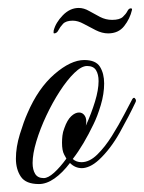

<svg xmlns="http://www.w3.org/2000/svg" viewBox="-20 -458 362 483"><path d="M78 5Q45 5 32.5 -13.5Q20 -32 20 -59Q20 -88 30 -120.5Q40 -153 49 -173Q76 -236 117 -271.5Q158 -307 192 -307Q221 -307 231.5 -290Q242 -273 242 -248Q242 -222 233.5 -193.5Q225 -165 215 -145Q203 -120 190 -98Q177 -76 163 -58Q172 -50 185 -50Q205 -50 224.5 -69Q244 -88 261.5 -116Q279 -144 292.5 -170Q306 -196 313 -209Q315 -212 317 -212Q319 -212 321 -208.5Q323 -205 321 -201Q305 -167 281.5 -125Q258 -83 229 -56Q217 -45 206 -40Q195 -35 186 -35Q169 -35 156 -48Q137 -23 117 -9Q97 5 78 5ZM90 -10Q101 -10 116 -23.5Q131 -37 147 -59Q147 -59 141.5 -69Q136 -79 136 -99Q136 -107 137 -116.5Q138 -126 142 -136Q149 -156 159 -165.5Q169 -175 179 -175Q188 -175 193.5 -166.5Q199 -158 196 -142Q210 -173 219 -202.5Q228 -232 228 -254Q228 -271 221.5 -281.5Q215 -292 199 -292Q185 -292 167 -274.5Q149 -257 130.5 -228.5Q112 -200 96.5 -167Q81 -134 71.5 -102.5Q62 -71 62 -48Q62 -31 68.5 -20.5Q75 -10 90 -10ZM116 -374Q114 -374 115 -381Q120 -401 138 -419.5Q156 -438 178 -438Q191 -438 204 -430.5Q217 -423 231.5 -415.5Q246 -408 262 -408Q281 -408 289 -415.5Q297 -423 300.5 -430Q304 -437 309 -437Q313 -437 312 -433Q307 -411 292.5 -392.5Q278 -374 252 -374Q237 -374 221 -382Q205 -390 190.5 -398Q176 -406 163 -406Q146 -406 138.5 -398Q131 -390 127 -382Q123 -374 116 -374Z"/></svg>

Font: Mea Culpa
Style: Regular
Weight: 400
Designer: Robert E. Leuschke
Foundry: Robert E. Leuschke
Version: Version 1.010; ttfautohint (v1.8.3)